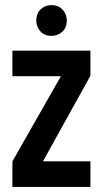

<svg xmlns="http://www.w3.org/2000/svg" viewBox="-20 -742 408 762"><path d="M124 -660.2Q124 -699.2 157.2 -715.8Q170.9 -721.7 184.6 -721.7Q222.7 -721.7 239.3 -687.5Q245.1 -673.8 245.1 -660.2Q245.1 -621.1 210.9 -605.5Q198.2 -599.6 184.6 -599.6Q145.5 -599.6 129.9 -633.8Q124 -646.5 124 -660.2ZM29.3 0V-101.6L221.7 -439.5H29.3V-541H338.9V-441.4L150.4 -101.6H338.9V0Z"/></svg>

Font: Post No Bills Colombo
Style: Bold
Weight: 700
Designer: Kosala Senevirathne, Siva Puranthara, Lasantha Premarathna, Tharique Azeez
Foundry: Mooniak
Version: Version 1.220 ; ttfautohint (v1.6)